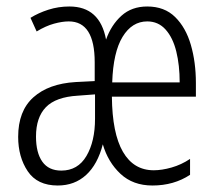

<svg xmlns="http://www.w3.org/2000/svg" viewBox="-20 -562 668 592"><path d="M434 -542Q487 -542 520 -509.5Q553 -477 568.5 -423.5Q584 -370 584 -306V-264H325Q326 -151 359 -94Q392 -37 454 -37Q479 -37 509 -45.5Q539 -54 566 -72V-23Q516 10 450 10Q390 10 351.5 -26Q313 -62 297 -117Q281 -55 245.5 -22.5Q210 10 158 10Q95 10 65.5 -34Q36 -78 36 -140Q36 -220 83 -262Q130 -304 213 -309L272 -312V-370Q272 -496 192 -496Q172 -496 146.5 -489Q121 -482 93 -465L74 -507Q98 -522 129 -532Q160 -542 194 -542Q288 -542 307 -440Q323 -485 354.5 -513.5Q386 -542 434 -542ZM434 -496Q387 -496 358 -448.5Q329 -401 326 -308H534Q534 -361 523.5 -403.5Q513 -446 490.5 -471Q468 -496 434 -496ZM220 -267Q152 -263 121.5 -231.5Q91 -200 91 -141Q91 -91 110.5 -63.5Q130 -36 169 -36Q220 -36 246.5 -81Q273 -126 273 -196V-271Z"/></svg>

Font: Noto Sans Sinhala ExtraCondensed Light
Style: Regular
Weight: 300
Width: 2
Designer: Jelle Bosma - Monotype Design Team
Foundry: Monotype Imaging Inc.
Version: Version 2.006; ttfautohint (v1.8.4.7-5d5b)